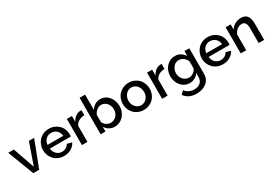

<svg xmlns="http://www.w3.org/2000/svg" viewBox="62 -1917 4769 3326"><g transform="rotate(-30 2446.5 -253.5)"><path d="M531 -523H427L276 -93L126 -523H13L213 0H331Z M1063 -124 969 -151Q952 -115 915 -93Q877 -71 832 -71Q802 -71 774.5 -82Q747 -93 726 -114Q680 -157 674 -225H1093Q1096 -252 1096 -265Q1096 -319 1077.5 -367.5Q1059 -416 1024 -452Q987 -489 937.5 -510.5Q888 -532 829 -532Q768 -532 718 -511Q668 -490 632 -452Q596 -414 576.5 -364.5Q557 -315 557 -260Q557 -205 576.5 -156Q596 -107 632 -70Q668 -32 718.5 -11Q769 10 828 10Q910 10 972.5 -27Q1035 -64 1063 -124ZM721 -410Q742 -430 769.5 -440.5Q797 -451 828 -451Q859 -451 887 -440.5Q915 -430 936 -410Q957 -390 970.5 -362Q984 -334 987 -301H671Q674 -334 687 -362Q700 -390 721 -410Z M1469 -528H1452Q1402 -525 1358.5 -492.5Q1315 -460 1288 -406V-523H1186V0H1296V-320Q1317 -370 1366 -398Q1415 -426 1480 -428V-527Q1477 -528 1469 -528Z M2018 -69Q2052 -106 2070.5 -155Q2089 -204 2089 -259Q2089 -313 2072.5 -362.5Q2056 -412 2026 -450Q1994 -489 1951 -510.5Q1908 -532 1857 -532Q1796 -532 1749 -504Q1702 -476 1670 -424V-730H1560V0H1657V-95Q1685 -46 1734 -18Q1783 10 1842 10Q1893 10 1939 -11Q1985 -32 2018 -69ZM1726 -113Q1681 -145 1670 -187V-325Q1692 -375 1732 -406.5Q1772 -438 1821 -438Q1854 -438 1882.5 -423.5Q1911 -409 1933 -384Q1953 -359 1964.5 -326.5Q1976 -294 1976 -259Q1976 -224 1964 -192.5Q1952 -161 1931 -137Q1908 -112 1878 -98Q1848 -84 1813 -84Q1767 -84 1726 -113Z M2619 -71Q2654 -108 2673 -157.5Q2692 -207 2692 -261Q2692 -315 2673 -364.5Q2654 -414 2619 -451Q2582 -489 2532 -510.5Q2482 -532 2423 -532Q2364 -532 2314.5 -510.5Q2265 -489 2228 -451Q2192 -415 2173 -365Q2154 -315 2154 -261Q2154 -207 2173 -157.5Q2192 -108 2227 -71Q2264 -33 2313.5 -11.5Q2363 10 2423 10Q2482 10 2532 -11.5Q2582 -33 2619 -71ZM2313 -386Q2334 -410 2362.5 -424Q2391 -438 2423 -438Q2456 -438 2484.5 -424.5Q2513 -411 2534 -387Q2555 -363 2567 -330Q2579 -297 2579 -261Q2579 -186 2534 -135Q2513 -111 2484.5 -97.5Q2456 -84 2423 -84Q2390 -84 2361.5 -97.5Q2333 -111 2312 -135Q2267 -185 2267 -260Q2267 -296 2279 -328.5Q2291 -361 2313 -386Z M3073 -528H3056Q3006 -525 2962.5 -492.5Q2919 -460 2892 -406V-523H2790V0H2900V-320Q2921 -370 2970 -398Q3019 -426 3084 -428V-527Q3081 -528 3073 -528Z M3525 -95V-15Q3525 62 3475 102Q3429 139 3357 139Q3302 139 3255 116.5Q3208 94 3178 53L3116 111Q3157 166 3215 194.5Q3273 223 3357 223Q3416 223 3467.5 207Q3519 191 3556 160Q3635 97 3635 -15V-523H3538V-424Q3506 -474 3458 -503Q3410 -532 3349 -532Q3297 -532 3252 -511Q3207 -490 3174 -453Q3141 -416 3123.5 -366.5Q3106 -317 3106 -261Q3106 -208 3123.5 -160Q3141 -112 3173 -75Q3205 -37 3249 -16Q3293 5 3345 5Q3400 5 3449 -21.5Q3498 -48 3525 -95ZM3265 -136Q3243 -160 3230.5 -191.5Q3218 -223 3218 -258Q3218 -292 3229 -324.5Q3240 -357 3260 -382Q3304 -438 3373 -438Q3418 -438 3463 -406Q3505 -375 3525 -325V-188Q3513 -146 3472 -116Q3430 -84 3381 -84Q3347 -84 3317 -97.5Q3287 -111 3265 -136Z M4239 -124 4145 -151Q4128 -115 4091 -93Q4053 -71 4008 -71Q3978 -71 3950.5 -82Q3923 -93 3902 -114Q3856 -157 3850 -225H4269Q4272 -252 4272 -265Q4272 -319 4253.5 -367.5Q4235 -416 4200 -452Q4163 -489 4113.5 -510.5Q4064 -532 4005 -532Q3944 -532 3894 -511Q3844 -490 3808 -452Q3772 -414 3752.5 -364.5Q3733 -315 3733 -260Q3733 -205 3752.5 -156Q3772 -107 3808 -70Q3844 -32 3894.5 -11Q3945 10 4004 10Q4086 10 4148.5 -27Q4211 -64 4239 -124ZM3897 -410Q3918 -430 3945.5 -440.5Q3973 -451 4004 -451Q4035 -451 4063 -440.5Q4091 -430 4112 -410Q4133 -390 4146.5 -362Q4160 -334 4163 -301H3847Q3850 -334 3863 -362Q3876 -390 3897 -410Z M4800 -469Q4761 -532 4675 -532Q4606 -532 4549 -501.5Q4492 -471 4462 -418V-523H4362V0H4472V-311Q4490 -365 4535 -400Q4578 -434 4628 -434Q4675 -434 4698 -400Q4721 -366 4721 -293V0H4831V-319Q4831 -415 4800 -469Z"/></g></svg>

Font: RT Raleway SemiBold
Style: Regular
Weight: 400
Designer: Matt McInerney, Pablo Impallari, Rodrigo Fuenzalida — Edited by Milan Moffatt in April 2016
Foundry: Matt McInerney, Pablo Impallari, Rodrigo Fuenzalida — Edited by Milan Moffatt in April 2016
Version: Version 3.001